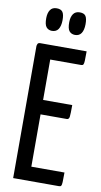

<svg xmlns="http://www.w3.org/2000/svg" viewBox="-98 -933 516 977"><g transform="rotate(10 160.0 -444.5)"><path d="M44.4 0V-683.5Q44.4 -683.5 46.9 -691.8Q49.4 -700 60.9 -700H300.6Q300.6 -667.3 299.9 -652Q299.3 -636.6 296.2 -631.7Q293 -626.8 285.5 -626.8H125.4V-73.2H296.7Q296.7 -39.3 295.9 -23.7Q295.1 -8.2 292.1 -4.1Q289 0 281 0ZM55.3 -343.5V-418H276Q276 -371.9 274.1 -357.7Q272.3 -343.5 260.9 -343.5ZM107.8 -771.9Q89.4 -772.3 78.9 -785.1Q68.4 -797.9 68.8 -831.6Q69.1 -857.9 79.8 -873.7Q90.4 -889.4 113 -889.4Q135.3 -889.4 144 -876.6Q152.8 -863.7 152.4 -834.2Q152 -804.3 141.2 -788.1Q130.4 -771.9 107.8 -771.9ZM227.2 -771.9Q208.2 -772.3 197.7 -785.1Q187.2 -797.9 187.6 -831.6Q187.9 -857.9 198.9 -873.7Q209.9 -889.4 232.5 -889.4Q254.8 -889.4 263.1 -876.6Q271.5 -863.7 271.2 -834.2Q270.8 -804.3 260 -788.1Q249.2 -771.9 227.2 -771.9Z"/></g></svg>

Font: Yanone Kaffeesatz ExtraLight
Style: Regular
Weight: 200
Designer: Yanone (Cyrillic: Daniel Pouzeot, Huerta Tipografica, and Cyreal)
Foundry: Yanone
Version: Version 2.003